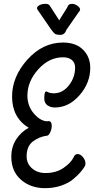

<svg xmlns="http://www.w3.org/2000/svg" viewBox="-20 -939 491 1002"><path d="M423 -72Q414 -57 400.5 -41Q387 -25 362 -4Q337 17 298.5 30Q260 43 215 43Q140 43 89.5 -1Q39 -45 39 -121Q39 -173 65 -212.5Q91 -252 130 -272Q43 -325 43 -435Q43 -539 123 -628Q203 -717 309 -717Q376 -717 413.5 -679.5Q451 -642 451 -585Q451 -506 395 -442Q339 -378 266 -378Q244 -378 227.5 -389.5Q211 -401 211 -426Q211 -462 222 -462Q223 -462 233 -457Q243 -452 260 -452Q307 -452 339.5 -493.5Q372 -535 372 -586Q372 -612 355 -626Q338 -640 309 -640Q236 -640 179.5 -577Q123 -514 123 -440Q123 -387 155.5 -348Q188 -309 224 -306Q227 -307 233 -307Q250 -307 250 -283Q250 -266 242.5 -249Q235 -232 226 -231Q185 -226 152 -201Q119 -176 119 -123Q119 -85 147 -60.5Q175 -36 217 -36Q273 -36 312 -63Q351 -90 364 -118Q371 -135 385 -135Q400 -135 413 -119Q426 -103 426 -86Q426 -78 423 -72ZM247 -785 181 -881Q173 -891 173 -896Q173 -905 186 -912Q199 -919 218 -919Q234 -919 240 -909L289 -833L332 -902Q336 -919 356 -919Q370 -919 384 -909Q398 -899 398 -889Q398 -883 391 -876L327 -784Q318 -757 295 -757Q276 -757 268 -762Q260 -767 247 -785Z"/></svg>

Font: Grand Hotel
Style: Regular
Weight: 400
Designer: Brian J. Bonislawsky & Jim Lyles for Astigmatic (AOETI)
Foundry: Astigmatic (AOETI)
Version: Version 001.000